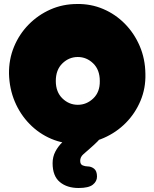

<svg xmlns="http://www.w3.org/2000/svg" viewBox="-20 -718 772 960"><path d="M366 1Q297 2 236 -24Q175 -50 128 -98Q81 -146 54 -210Q27 -274 25 -349Q24 -421 50 -484Q76 -547 123 -595Q170 -643 232 -670.5Q294 -698 366 -698Q435 -699 496 -673Q557 -647 604 -599.5Q651 -552 678.5 -488Q706 -424 707 -349Q709 -277 682.5 -214Q656 -151 609 -103.5Q562 -56 499.5 -28.5Q437 -1 366 1ZM369 -194Q413 -194 446.5 -226Q480 -258 479 -313Q479 -369 446 -401Q413 -433 369 -433Q325 -433 292 -401Q259 -369 259 -313Q259 -258 292 -226Q325 -194 369 -194ZM373 222Q315 222 279 192Q243 162 243 98Q243 66 257 39.5Q271 13 292.5 -7.5Q314 -28 336.5 -39Q359 -50 377 -50H465Q497 -50 486.5 -33Q476 -16 429 25Q413 39 397 53Q381 67 381 86Q381 104 393.5 109Q406 114 417 114Q436 114 450.5 125.5Q465 137 465 165Q465 189 444 205.5Q423 222 373 222Z"/></svg>

Font: Cherry Bomb One
Style: Regular
Weight: 400
Designer: satsuyako
Foundry: satsuyako
Version: Version 4.100; ttfautohint (v1.8.3)